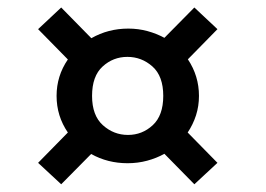

<svg xmlns="http://www.w3.org/2000/svg" viewBox="-20 -534 703 507"><path d="M141.6 -47.4 80.6 -104 159.2 -184.1Q129.4 -227.5 129.4 -280.8Q129.4 -333.5 159.2 -377L80.6 -457L141.6 -514.2L221.2 -433.1Q265.6 -458.5 318.8 -458.5Q345.2 -458.5 369.4 -451.9Q393.6 -445.3 414.1 -434.1L493.2 -514.2L554.2 -457L476.1 -377.4Q505.4 -333.5 505.4 -280.8Q505.4 -253.9 497.6 -229.5Q489.7 -205.1 475.6 -184.1L554.2 -104L493.2 -47.4L414.1 -127.9Q393.1 -116.2 368.4 -109.6Q343.8 -103 316.9 -103Q264.2 -103 220.7 -127.4ZM317.9 -177.7Q355.5 -177.7 383.3 -203.4Q411.1 -229 411.1 -280.8Q411.1 -333 382.6 -358.4Q354 -383.8 316.4 -383.8Q278.8 -383.8 251 -358.4Q223.1 -333 223.1 -280.8Q223.1 -229 251.7 -203.4Q280.3 -177.7 317.9 -177.7Z"/></svg>

Font: Gelasio SemiBold
Style: Regular
Weight: 600
Designer: Eben Sorkin
Foundry: Eben Sorkin
Version: Version 1.008